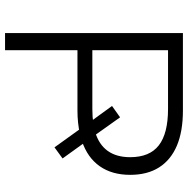

<svg xmlns="http://www.w3.org/2000/svg" viewBox="-12 -733 745 761"><g transform="rotate(90 360.5 -352.5)"><path d="M111 0V-705H418Q501 -705 557.5 -681Q614 -657 643.5 -610.5Q673 -564 673 -496Q673 -424 639 -375.5Q605 -327 540 -305L541 -321L608 -228L564 -196L485 -306L508 -296Q489 -292 466.5 -289.5Q444 -287 418 -287H179V0ZM179 -346H412Q428 -346 442.5 -347Q457 -348 470 -350L464 -336L400 -424L445 -456L519 -352L503 -357Q603 -387 603 -496Q603 -573 556 -609.5Q509 -646 412 -646H179Z"/></g></svg>

Font: Nunito Sans 10pt SemiExpanded Light
Style: Regular
Weight: 300
Width: 6
Designer: Vernon Adams
Foundry: Vernon Adams
Version: Version 3.101;gftools[0.9.27]